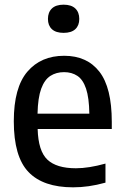

<svg xmlns="http://www.w3.org/2000/svg" viewBox="-20 -791 530 821"><path d="M292.5 10Q164.5 10 101.8 -55.5Q39 -121 39 -272.5Q39 -416.5 97 -484.5Q155 -552.5 254.5 -552.5Q352 -552.5 405 -484.5Q458 -416.5 458 -270V-239.5H141Q143.5 -145.5 182.5 -108.5Q221.5 -71.5 304.5 -71.5Q359.5 -71.5 431 -91.5V-10Q393 0.5 359.5 5.2Q326 10 292.5 10ZM254 -482.5Q220.5 -482.5 195.5 -466.5Q170.5 -450.5 156.2 -411.8Q142 -373 140.5 -305H362Q361 -373 348 -411.8Q335 -450.5 311 -466.5Q287 -482.5 254 -482.5ZM252 -650.5Q219 -650.5 202 -666.2Q185 -682 185 -710Q185 -738.5 202 -754.8Q219 -771 252 -771Q285 -771 302 -754.8Q319 -738.5 319 -710Q319 -682 302 -666.2Q285 -650.5 252 -650.5Z"/></svg>

Font: Encode Sans SemiCondensed SemiCondensed Medium
Style: Regular
Weight: 500
Width: 4
Designer: Multiple Designers
Foundry: Impallari Type
Version: Version 3.000; ttfautohint (v1.8.3) -l 8 -r 50 -G 200 -x 14 